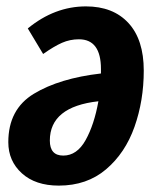

<svg xmlns="http://www.w3.org/2000/svg" viewBox="-20 -566 494 601"><path d="M430 -345Q430 -251 401 -169Q372 -87 312 -36Q252 15 164 15Q91 15 48.5 -23.5Q6 -62 6 -121Q6 -224 86 -272.5Q166 -321 296 -336V-350Q296 -443 227 -443Q199 -443 174 -432Q149 -421 115 -397L67 -477Q151 -546 249 -546Q334 -546 382 -494Q430 -442 430 -345ZM288 -249Q136 -232 136 -126Q136 -79 178 -79Q221 -79 248 -127.5Q275 -176 288 -249Z"/></svg>

Font: Fira Sans Compressed SemiBold
Style: Italic
Weight: 600
Width: 1
Italic angle: -8°
Designer: bBox Type GmbH & Carrois Corporate GbR & Edenspiekermann AG
Foundry: bBox Type GmbH & Carrois Corporate GbR & Edenspiekermann AG
Version: Version 4.301